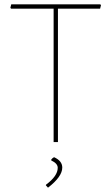

<svg xmlns="http://www.w3.org/2000/svg" viewBox="-20 -657 515 888"><path d="M444 -637 447 -633 443 -617H248V0H228V-617H31L28 -621L32 -637ZM230 70Q268 87 268 118Q268 160 202 211L192 200L193 197Q247 157 247 119Q247 99 217 85V81Q222 74 230 70Z"/></svg>

Font: Alegreya Sans Thin
Style: Regular
Weight: 100
Designer: Juan Pablo del Peral
Foundry: Huerta Tipografica
Version: Version 2.007